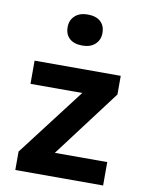

<svg xmlns="http://www.w3.org/2000/svg" viewBox="-88 -851 697 913"><g transform="rotate(10 261.0 -394.0)"><path d="M50 0V-89L300 -416H50V-528H466V-438L221 -113H474V0ZM261 -638Q221 -638 199 -657.5Q177 -677 177 -713Q177 -746 199.5 -767Q222 -788 261 -788Q301 -788 323 -768.5Q345 -749 345 -713Q345 -680 322.5 -659Q300 -638 261 -638Z"/></g></svg>

Font: Lexend SemiBold
Style: Regular
Weight: 600
Designer: Bonnie Shaver-Troup, Thomas Jockin
Foundry: Lexend
Version: Version 1.005; ttfautohint (v1.8.3)